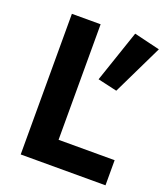

<svg xmlns="http://www.w3.org/2000/svg" viewBox="-132 -806 779 898"><g transform="rotate(20 257.5 -357.0)"><path d="M386 -714 515 -683 394 -433 298 -455ZM76 -700H219V-125H498V0H76Z"/></g></svg>

Font: Jost* Semi
Style: Regular
Weight: 600
Version: Version 3.7